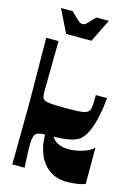

<svg xmlns="http://www.w3.org/2000/svg" viewBox="-138 -996 765 1084"><g transform="rotate(15 244.5 -454.0)"><path d="M42 0Q43 -102 43.5 -166.5Q44 -231 44.5 -268Q45 -305 45 -324Q45 -343 45 -352Q45 -361 45 -370Q45 -379 45 -388Q45 -397 45 -416Q45 -435 44.5 -472Q44 -509 43.5 -573.5Q43 -638 42 -740H114Q113 -659 112.5 -607Q112 -555 111.5 -523Q111 -491 111 -472.5Q111 -454 111 -442Q111 -427 112.5 -417Q114 -407 121 -400Q131 -391 158.5 -388Q186 -385 247 -385Q288 -385 314.5 -386Q341 -387 357 -390.5Q373 -394 380 -401Q388 -408 391 -418Q394 -428 395 -442Q396 -454 396 -461Q396 -468 396 -476.5Q396 -485 396 -500H462Q457 -445 448.5 -402.5Q440 -360 429 -328.5Q418 -297 404.5 -275.5Q391 -254 375 -242Q357 -229 330.5 -222.5Q304 -216 276 -214Q248 -212 227 -212Q232 -201 244.5 -190Q257 -179 277 -172Q297 -165 325 -165Q370 -165 411 -179Q452 -193 471 -212V-1Q462 4 441.5 8Q421 12 400 14Q379 16 367 16Q304 16 261.5 -14.5Q219 -45 198 -97Q177 -149 177 -211Q161 -211 140.5 -206.5Q120 -202 114 -179Q110 -166 109.5 -148Q109 -130 109 -119Q109 -109 109.5 -93Q110 -77 111 -59.5Q112 -42 112.5 -26Q113 -10 114 0ZM145 -790 79 -924H147Q176 -896 188.5 -884.5Q201 -873 206.5 -870.5Q212 -868 219 -868Q227 -868 232 -870.5Q237 -873 248.5 -884.5Q260 -896 286 -924H359L293 -790Z"/></g></svg>

Font: Ojuju ExtraBold
Style: Regular
Weight: 800
Designer: Chisaokwu Joboson, Mirko Velimirovic
Foundry: Udi Foundry
Version: Version 1.000